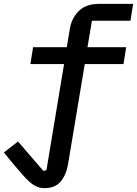

<svg xmlns="http://www.w3.org/2000/svg" viewBox="-42 -760 708 992"><path d="M188 212Q167 212 149 204.5Q131 197 113.5 182Q96 167 76 144.5Q56 122 30 91L-22 28L51 -29L182 123L198 119L289 -429H115L129 -516H303L319 -612Q328 -666 365 -703Q402 -740 471 -740H646L632 -653H433L410 -516H610L596 -429H396L310 86Q300 145 271 178.5Q242 212 188 212Z"/></svg>

Font: IBM Plex Mono Medm
Style: Italic
Weight: 500
Italic angle: -9°
Monospace: yes
Designer: Mike Abbink, Paul van der Laan, Pieter van Rosmalen
Foundry: Bold Monday
Version: Version 2.3